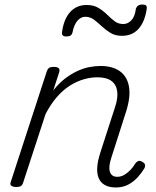

<svg xmlns="http://www.w3.org/2000/svg" viewBox="-20 -810 686 847"><path d="M491 17Q462 17 443 6.5Q424 -4 415.5 -24Q407 -44 409 -72.5Q411 -101 423 -138L488 -339Q501 -378 497 -407.5Q493 -437 471.5 -453Q450 -469 409 -469Q380 -469 349 -460Q318 -451 288 -432Q258 -413 231 -382Q204 -351 181 -307L82 -4Q79 6 72.5 10.5Q66 15 51 15Q39 15 31 10Q23 5 27 -6L186 -494Q190 -506 196.5 -510.5Q203 -515 217 -515Q233 -515 239 -509Q245 -503 241 -491L215 -411Q240 -443 267 -463.5Q294 -484 321 -496.5Q348 -509 374 -514Q400 -519 423 -519Q476 -519 508.5 -496Q541 -473 549 -428Q557 -383 536 -317L472 -117Q463 -90 462.5 -70.5Q462 -51 471 -40.5Q480 -30 497 -30Q514 -30 529 -39Q544 -48 556.5 -61.5Q569 -75 577 -89Q581 -95 588.5 -99Q596 -103 608 -96Q619 -90 620 -82Q621 -74 616 -66Q604 -46 586.5 -27Q569 -8 545.5 4.5Q522 17 491 17ZM273 -649Q249 -649 254 -671Q262 -727 290 -757.5Q318 -788 362 -788Q393 -788 414.5 -775Q436 -762 452.5 -745.5Q469 -729 485.5 -716.5Q502 -704 524 -704Q544 -704 559.5 -720.5Q575 -737 579 -769Q584 -790 608 -790Q620 -790 624.5 -785.5Q629 -781 627 -769Q618 -712 590.5 -682Q563 -652 518 -652Q488 -652 467 -665Q446 -678 429 -694Q412 -710 395 -723Q378 -736 356 -736Q337 -736 322 -719Q307 -702 300 -668Q298 -658 291.5 -653.5Q285 -649 273 -649Z"/></svg>

Font: Playwrite RO ExtraLight
Style: Regular
Weight: 250
Version: Version 1.002